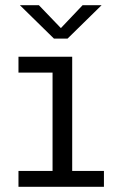

<svg xmlns="http://www.w3.org/2000/svg" viewBox="-20 -718 440 738"><path d="M51 0V-61H182V-439H51V-500H257.5V-61H379.5V0ZM56.5 -698H129.5L214 -610L297.5 -698H370.5L239.5 -569.5H187.5Z"/></svg>

Font: Trispace SemiCondensed Light
Style: Regular
Weight: 300
Width: 4
Designer: Tyler Finck
Foundry: Etcetera Type Company
Version: Version 1.210; ttfautohint (v1.8.3)